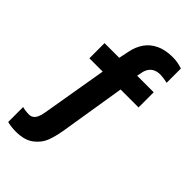

<svg xmlns="http://www.w3.org/2000/svg" viewBox="-271 -794 1056 1056"><g transform="rotate(45 257.0 -266.0)"><path d="M467 -386.9H327.3L265.6 -5.3L265.1 -2.1Q256.4 48.7 241.7 87.4Q227.1 126 188.9 155.3Q150.8 184.6 82.8 184.6Q66.9 184.6 50.7 182.7Q34.5 180.9 16.6 176.8V60.2Q26.3 63.3 40.7 65.1Q55.2 67 67.3 67Q84 67 95.1 58.3Q106.3 49.6 112.9 33.8Q119.6 18 123.4 -5.3L188.1 -386.9H84.6V-504.9H198.8L211.5 -566.4Q220.6 -610.3 243.6 -643.6Q266.5 -677 306.7 -696.4Q346.9 -715.8 405.3 -715.8Q426 -715.8 443.6 -712.5Q461.2 -709.2 480.3 -703.1V-591.7Q479.8 -591.7 479.5 -591.8Q479.3 -591.9 478.8 -592.2Q469.1 -594.6 455.2 -596.9Q441.2 -599.2 430.1 -599.6Q404.2 -600.6 386.6 -592.7Q369 -584.8 359 -570.7Q348.9 -556.5 344.9 -538.6L338.1 -504.9H467Z"/></g></svg>

Font: Wand UI Pro
Style: Regular
Weight: 400
Designer: Andreas Faust
Version: Version 1.003;FEAKit 1.0